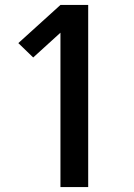

<svg xmlns="http://www.w3.org/2000/svg" viewBox="-20 -755 540 775"><path d="M224 0V-623L114 -523L54 -581L224 -735H336V0Z"/></svg>

Font: Iosevka Fixed
Style: Bold
Weight: 700
Monospace: yes
Designer: Belleve Invis
Foundry: Belleve Invis
Version: Version 32.3.0